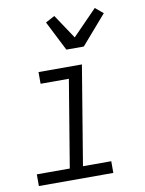

<svg xmlns="http://www.w3.org/2000/svg" viewBox="-86 -828 672 889"><g transform="rotate(-10 250.0 -383.5)"><path d="M24 0V-55H179L247 -465H114V-520H318L241 -55H374V0ZM259 -600 188 -740 231 -763 307 -649 422 -767 459 -736 341 -600Z"/></g></svg>

Font: Iosevka SS18 Light
Style: Italic
Weight: 300
Italic angle: -9°
Monospace: yes
Designer: Belleve Invis
Foundry: Belleve Invis
Version: Version 25.1.1; ttfautohint (v1.8.4)